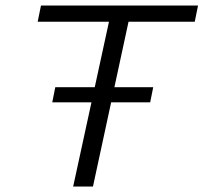

<svg xmlns="http://www.w3.org/2000/svg" viewBox="-20 -678 740 698"><path d="M246 0 389 -658H460L318 0ZM117 -599 129 -658H700L688 -599ZM170 -306 181 -361H537L526 -306Z"/></svg>

Font: Ysabeau Office
Style: Italic
Weight: 400
Italic angle: -12°
Designer: Christian Thalmann (Catharsis Fonts)
Version: Version 2.001;gftools[0.9.30]; featfreeze: tnum,lnum,ss02